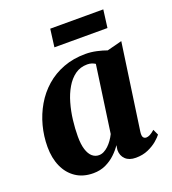

<svg xmlns="http://www.w3.org/2000/svg" viewBox="-134 -825 837 937"><g transform="rotate(-20 284.5 -356.5)"><path d="M475 -100.5Q472.5 -80.5 477.8 -72.8Q483 -65 493.5 -65Q502 -65 512.5 -70.2Q523 -75.5 538 -88.5L551.5 -59Q543 -47.5 523.8 -31Q504.5 -14.5 476.2 -2Q448 10.5 412 10.5Q377.5 10.5 358.5 -7.8Q339.5 -26 339.5 -56L343 -80Q329 -58.5 307.2 -37.8Q285.5 -17 256.5 -3.2Q227.5 10.5 191.5 10.5Q138.5 10.5 101 -14.8Q63.5 -40 43.8 -84.2Q24 -128.5 24 -186.5Q24 -242 38 -295Q52 -348 79 -394.2Q106 -440.5 145.8 -475.5Q185.5 -510.5 237.5 -530.2Q289.5 -550 353 -550Q381.5 -550 410.8 -543.5Q440 -537 461.5 -529L539 -549ZM384.5 -487Q377 -492 366.8 -495.5Q356.5 -499 343.5 -499Q307 -499 280 -479.5Q253 -460 233.8 -427.2Q214.5 -394.5 202.8 -353.2Q191 -312 185.8 -268.5Q180.5 -225 180.5 -184Q180.5 -142.5 189 -115.8Q197.5 -89 212.5 -76Q227.5 -63 247 -63Q260 -63 272.5 -69.2Q285 -75.5 296.5 -86.2Q308 -97 318 -111Q328 -125 335.5 -140.5ZM234 -724.5H509.5L497.5 -632H222Z"/></g></svg>

Font: Merriweather 60pt ExtraBold
Style: Italic
Weight: 800
Italic angle: -7.8°
Version: Version 2.101